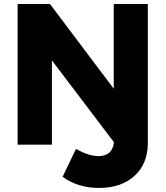

<svg xmlns="http://www.w3.org/2000/svg" viewBox="-20 -721 826 957"><path d="M546.9 -701.2H716.8V0Q713.4 100.6 647.5 158.2Q581.5 215.8 473.1 215.8Q368.7 215.8 292 160.2L358.9 21Q420.9 57.1 472.2 57.1Q505.4 57.1 524.9 39.6Q544.4 22 547.9 -12.2L238.8 -419.9V0H67.9V-701.2H229L546.9 -278.8Z"/></svg>

Font: Montserrat-Arabic
Style: Bold
Weight: 700
Designer: Mohamed Gaber
Foundry: Kief Type Foundry
Version: Version 5.008;PS 005.008;hotconv 1.0.88;makeotf.lib2.5.64775